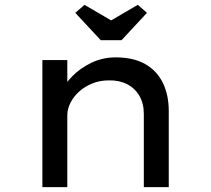

<svg xmlns="http://www.w3.org/2000/svg" viewBox="-20 -773 870 793"><path d="M155 0V-525H258V-395L229 -388Q246 -425 279 -458.5Q312 -492 358 -514Q404 -536 458 -536Q531 -536 579.5 -508.5Q628 -481 652.5 -431Q677 -381 677 -314V0H574V-302Q574 -346 555.5 -377.5Q537 -409 504.5 -425.5Q472 -442 429 -441Q392 -441 360.5 -428Q329 -415 306 -394Q283 -373 270.5 -347.5Q258 -322 258 -296V0H207Q187 0 174 0Q161 0 155 0ZM396 -607 291 -720 329 -753 454 -680H424L549 -753L587 -720L482 -607Z"/></svg>

Font: Lexend Giga
Style: Regular
Weight: 400
Designer: Bonnie Shaver-Troup, Thomas Jockin
Foundry: Lexend
Version: Version 1.007